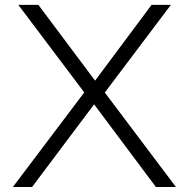

<svg xmlns="http://www.w3.org/2000/svg" viewBox="-20 -752 759 772"><path d="M687.5 0H606.9L358.4 -332.5L108.9 0H31.7L318.8 -380.4L53.7 -732.4H134.3L362.3 -427.7L589.4 -732.4H667L401.4 -379.9Z"/></svg>

Font: Kumbh Sans Light
Style: Regular
Weight: 300
Version: Version 1.004